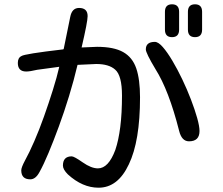

<svg xmlns="http://www.w3.org/2000/svg" viewBox="-20 -833 1040 894"><path d="M781 -660Q748 -660 748 -695V-778Q748 -813 781 -813Q814 -813 814 -778V-695Q814 -660 781 -660ZM888 -660Q855 -660 855 -695V-778Q855 -813 888 -813Q921 -813 921 -778V-695Q921 -660 888 -660ZM439 41Q364 41 296 -21Q273 -44 273 -62Q273 -105 314 -105Q325 -105 365 -77Q405 -49 436 -49Q485 -49 517 -135Q532 -179 540 -242Q548 -305 548 -388Q548 -482 516 -509Q487 -535 428 -535L341 -531Q324 -459 301.5 -385.5Q279 -312 254 -244Q229 -176 206 -121Q183 -66 164 -32Q146 2 121 2Q79 2 79 -40Q79 -53 96 -85Q116 -121 139.5 -175Q163 -229 185 -291Q207 -353 226 -413.5Q245 -474 256 -522L153 -508Q119 -500 102 -500Q63 -500 63 -540Q63 -564 80 -572Q93 -582 273 -603L276 -604L277 -607L307 -754Q315 -796 348 -796Q388 -796 388 -758Q388 -745 381 -708.5Q374 -672 360 -612L432 -615Q510 -615 553.5 -590.5Q597 -566 614.5 -514.5Q632 -463 632 -380Q632 -278 619 -200Q606 -122 580 -68Q529 41 439 41ZM860 -175Q826 -175 814 -224Q766 -413 704 -511Q659 -586 659 -603Q659 -638 701 -638Q717 -638 738 -614Q759 -590 782.5 -550.5Q806 -511 828.5 -464Q851 -417 869 -370Q887 -323 898 -284Q909 -245 909 -223Q909 -175 860 -175Z"/></svg>

Font: Huninn
Style: Regular
Weight: 400
Designer: justfont
Foundry: justfont
Version: Version 1.003